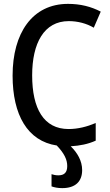

<svg xmlns="http://www.w3.org/2000/svg" viewBox="-20 -745 570 991"><path d="M301 226C370 226 404 191 404 133C404 86 380 44 345 10C393 7 434 -1 474 -19V-110C429 -91 382 -79 334 -79C206 -79 146 -184 146 -356C146 -522 207 -636 335 -636C381 -636 427 -624 464 -602L500 -685C450 -711 395 -725 331 -725C146 -725 45 -573 45 -355C45 -152 122 -17 273 6C312 47 327 79 327 112C327 145 312 160 281 160C267 160 255 157 246 154V217C260 222 278 226 301 226Z"/></svg>

Font: Noto Sans Mono Condensed Medium
Style: Regular
Weight: 500
Width: 3
Designer: Monotype Design Team
Foundry: Monotype Imaging Inc.
Version: Version 2.014